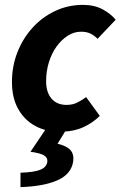

<svg xmlns="http://www.w3.org/2000/svg" viewBox="-20 -528 494 787"><path d="M223 12Q168 12 124 -12Q80 -36 54.5 -81.5Q29 -127 29 -192Q29 -257 51.5 -314Q74 -371 113.5 -414.5Q153 -458 206 -483Q259 -508 320 -508Q368 -508 402 -489Q436 -470 454 -447L380 -369Q366 -383 350.5 -390.5Q335 -398 312 -398Q283 -398 257.5 -381.5Q232 -365 212 -337.5Q192 -310 180.5 -273Q169 -236 169 -195Q169 -150 191 -124Q213 -98 253 -98Q278 -98 297.5 -108Q317 -118 333 -130L389 -53Q360 -24 320 -6Q280 12 223 12ZM64 239V180Q121 178 146 167.5Q171 157 174 135Q176 120 162 110Q148 100 105 94L171 -4H256L216 61Q253 70 268.5 87Q284 104 280 134Q272 186 215.5 211Q159 236 64 239Z"/></svg>

Font: Source Sans 3
Style: Bold Italic
Weight: 700
Italic angle: -11°
Designer: Paul D. Hunt
Foundry: Adobe
Version: Version 3.052;hotconv 1.1.0;makeotfexe 2.6.0